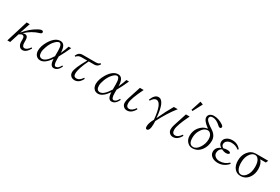

<svg xmlns="http://www.w3.org/2000/svg" viewBox="100 -2173 5321 3655"><g transform="rotate(30 2760.5 -345.0)"><path d="M262.7 -481.4 185.1 -251.5Q301.8 -395 441.9 -471.7Q493.7 -499.5 516.1 -499.5Q554.7 -499.5 554.7 -467.3Q554.7 -442.9 519 -432.6Q356.9 -386.2 229 -262.7Q258.8 -274.9 278.8 -274.9Q348.1 -274.9 348.1 -176.8V-130.9Q348.1 -34.7 405.8 -34.7Q457 -34.7 516.1 -117.7L533.7 -103Q467.8 16.1 385.7 16.1Q335.9 16.1 309.1 -28.8Q288.1 -63.5 288.1 -116.7V-168.9Q288.1 -237.8 240.7 -237.8Q215.3 -237.8 174.8 -207.5L109.9 -2H47.9L195.8 -481.4Z M1213.9 -99.1Q1160.2 16.1 1074.7 16.1Q990.2 16.1 985.8 -138.7Q879.4 16.1 778.8 16.1Q714.8 16.1 678.7 -31.7Q649.9 -71.8 649.9 -128.9Q649.9 -226.1 716.8 -339.8Q814 -499.5 930.7 -499.5Q1046.4 -499.5 1047.9 -302.7Q1100.6 -419.4 1117.7 -481.4H1174.8Q1118.7 -353 1047.9 -227.1V-154.8Q1047.9 -26.9 1096.7 -26.9Q1151.4 -26.9 1193.8 -112.8ZM983.9 -194.8V-313.5Q983.9 -463.9 924.8 -463.9Q882.3 -463.9 821.8 -393.1Q775.9 -337.9 745.6 -254.9Q717.8 -180.7 717.8 -129.9Q717.8 -26.9 794.9 -26.9Q880.9 -26.9 983.9 -194.8Z M1303.7 -391.6Q1323.2 -432.1 1340.8 -449.7Q1372.6 -481.4 1429.7 -481.4H1712.9Q1778.8 -481.4 1802.7 -514.6L1820.8 -499.5Q1785.2 -429.7 1711.9 -429.7H1589.8Q1483.4 -212.4 1483.4 -103Q1483.4 -30.8 1548.3 -30.8Q1616.2 -30.8 1671.9 -119.1L1689.9 -103Q1630.9 16.1 1531.7 16.1Q1485.8 16.1 1453.6 -9.8Q1416.5 -41 1416.5 -95.7Q1416.5 -186.5 1556.6 -429.7H1426.8Q1363.8 -429.7 1320.8 -377.9Z M2483.9 -99.1Q2430.2 16.1 2344.7 16.1Q2260.3 16.1 2255.9 -138.7Q2149.4 16.1 2048.8 16.1Q1984.9 16.1 1948.7 -31.7Q1919.9 -71.8 1919.9 -128.9Q1919.9 -226.1 1986.8 -339.8Q2084 -499.5 2200.7 -499.5Q2316.4 -499.5 2317.9 -302.7Q2370.6 -419.4 2387.7 -481.4H2444.8Q2388.7 -353 2317.9 -227.1V-154.8Q2317.9 -26.9 2366.7 -26.9Q2421.4 -26.9 2463.9 -112.8ZM2253.9 -194.8V-313.5Q2253.9 -463.9 2194.8 -463.9Q2152.3 -463.9 2091.8 -393.1Q2045.9 -337.9 2015.6 -254.9Q1987.8 -180.7 1987.8 -129.9Q1987.8 -26.9 2064.9 -26.9Q2150.9 -26.9 2253.9 -194.8Z M2685.5 -481.4H2767.6Q2637.7 -219.2 2637.7 -121.6Q2637.7 -30.8 2705.6 -30.8Q2769.5 -30.8 2829.6 -119.6L2847.7 -103.5Q2783.2 16.1 2684.6 16.1Q2636.2 16.1 2604.5 -16.6Q2574.7 -48.3 2574.7 -93.8Q2574.7 -139.2 2591.8 -191.9Z M2945.8 -372.6Q2998.5 -507.3 3083 -507.3Q3218.8 -507.3 3245.6 -138.7Q3339.4 -342.8 3426.8 -489.3H3512.7Q3378.4 -325.2 3253.9 -79.6Q3255.9 -34.2 3255.9 -18.6Q3255.9 140.1 3191.9 140.1Q3161.6 140.1 3161.6 85Q3161.6 15.1 3219.7 -88.9Q3188.5 -444.8 3071.8 -444.8Q3017.1 -444.8 2967.8 -362.3Z M3696.8 -481.4H3778.8Q3648.9 -219.2 3648.9 -121.6Q3648.9 -30.8 3716.8 -30.8Q3780.8 -30.8 3840.8 -119.6L3858.9 -103.5Q3794.4 16.1 3695.8 16.1Q3647.5 16.1 3615.7 -16.6Q3585.9 -48.3 3585.9 -93.8Q3585.9 -139.2 3603 -191.9ZM3815.9 -830.1 3880.9 -805.2 3772 -599.1 3744.1 -609.9Z M4195.8 -457 4182.1 -466.8Q4057.1 -558.6 4057.1 -629.4Q4057.1 -678.2 4100.1 -706.5Q4130.9 -725.6 4173.3 -725.6Q4277.3 -725.6 4379.9 -658.7Q4412.1 -637.2 4412.1 -616.7Q4412.1 -583.5 4379.9 -583.5Q4361.3 -583.5 4339.4 -605.5Q4251.5 -688.5 4170.9 -688.5Q4103 -688.5 4103 -634.3Q4103 -579.1 4258.8 -481.9Q4376 -408.2 4376 -292Q4376 -168.9 4309.1 -81.1Q4234.4 16.1 4120.1 16.1Q4062.5 16.1 4019 -22.9Q3959 -76.7 3959 -166Q3959 -322.8 4086.9 -415Q4130.9 -444.8 4195.8 -457ZM4211.9 -427.7Q4122.6 -427.7 4061 -311.5Q4024.9 -244.1 4024.9 -158.7Q4024.9 -11.7 4123 -11.7Q4194.8 -11.7 4252.9 -102.5Q4308.1 -187.5 4308.1 -286.6Q4308.1 -362.8 4268.1 -402.8Q4243.2 -427.7 4211.9 -427.7Z M4904.8 -91.8Q4813 16.1 4680.7 16.1Q4609.9 16.1 4559.6 -14.6Q4493.7 -55.2 4493.7 -124Q4493.7 -224.1 4598.6 -264.6Q4536.6 -302.7 4536.6 -362.8Q4536.6 -425.3 4587.9 -462.4Q4636.7 -499.5 4712.9 -499.5Q4829.6 -499.5 4899.4 -408.7L4882.8 -391.6Q4814.9 -448.7 4721.7 -448.7Q4656.2 -448.7 4615.7 -409.7Q4589.8 -383.8 4589.8 -345.7Q4589.8 -304.2 4634.8 -278.8Q4673.8 -291 4714.4 -291Q4790.5 -291 4790.5 -255.9Q4790.5 -247.1 4780.8 -239.7Q4758.8 -223.6 4725.6 -223.6Q4676.3 -223.6 4625.5 -250Q4559.6 -215.3 4559.6 -133.8Q4559.6 -93.8 4591.8 -64.9Q4631.3 -29.8 4691.4 -29.8Q4804.7 -29.8 4886.7 -108.9Z M5472.2 -448.7H5348.1Q5411.1 -384.3 5411.1 -266.6Q5411.1 -165 5364.3 -90.8Q5296.9 15.1 5177.2 15.1Q5092.3 15.1 5041 -50.8Q4992.2 -113.3 4992.2 -216.8Q4992.2 -334 5055.2 -413.6Q5122.6 -500.5 5227.1 -500.5H5495.1ZM5226.1 -472.7Q5173.3 -472.7 5129.9 -421.9Q5064 -345.2 5064 -214.8Q5064 -136.7 5085 -85.9Q5114.7 -12.7 5175.8 -12.7Q5228 -12.7 5272 -62.5Q5337.9 -139.2 5337.9 -271.5Q5337.9 -373 5303.7 -424.8Q5272.5 -472.7 5226.1 -472.7Z"/></g></svg>

Font: I.MingCP
Style: Regular
Weight: 400
Designer: I.Font Project
Version: Version 8.000; Sep 06, 2022